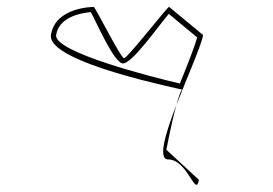

<svg xmlns="http://www.w3.org/2000/svg" viewBox="-20 -714 787 554"><path d="M127 -613C115 -532 516 -455 506 -455C502 -455 496 -436 489 -411C521 -494 562 -585 566 -613L468 -694C469 -702 348 -546 338 -546C328 -546 251 -702 250 -694C250 -694 139 -694 127 -613ZM142 -613C150 -666 216 -677 242 -679C256 -655 309 -531 335 -531C362 -531 440 -643 467 -674L549 -606C542 -581 522 -529 499 -473C421 -491 134 -564 142 -613ZM460 -282C461 -287 475 -361 489 -411C457 -329 435 -254 465 -254C522 -254 544 -142 554 -195Z"/></svg>

Font: Ampere
Style: OuLnIta
Weight: 400
Version: Version 1